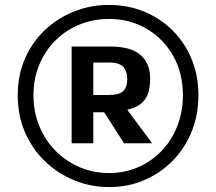

<svg xmlns="http://www.w3.org/2000/svg" viewBox="-20 -752 878 780"><path d="M424 8Q348 8 280.5 -20Q213 -48 161.5 -98Q110 -148 81 -216Q52 -284 52 -365Q52 -446 81 -513Q110 -580 161.5 -629Q213 -678 280 -705Q347 -732 423 -732Q499 -732 565 -705Q631 -678 680.5 -629Q730 -580 758 -513Q786 -446 786 -365Q786 -284 758 -216Q730 -148 680.5 -98Q631 -48 565.5 -20Q500 8 424 8ZM423 -49Q486 -49 540.5 -72.5Q595 -96 636 -138.5Q677 -181 700 -239Q723 -297 723 -365Q723 -456 683 -526Q643 -596 575 -635.5Q507 -675 423 -675Q360 -675 304 -652.5Q248 -630 206 -588.5Q164 -547 140 -490Q116 -433 116 -365Q116 -297 140 -239Q164 -181 206.5 -138.5Q249 -96 304.5 -72.5Q360 -49 423 -49ZM271 -170V-563H428Q511 -563 550.5 -529Q590 -495 590 -432Q590 -408 584.5 -382.5Q579 -357 559 -336.5Q539 -316 497 -306L598 -170H484L403 -296H359V-170ZM359 -366H420Q465 -366 481 -382.5Q497 -399 497 -430Q497 -461 481.5 -479.5Q466 -498 422 -498H359Z"/></svg>

Font: Alata
Style: Regular
Weight: 400
Designer: Spyros Zevelakis, Eben Sorkin
Foundry: Spyros Zevelakis
Version: Version 1.005; ttfautohint (v1.8.4.7-5d5b)